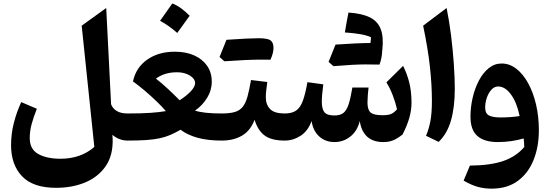

<svg xmlns="http://www.w3.org/2000/svg" viewBox="-20 -831 3250 1135"><path d="M607.9 -783.7 636.7 -214.4Q646.5 -189 670.7 -174.6Q694.8 -160.2 733.9 -160.2H734.4V0H733.9Q708.5 0 685.1 -9.3Q661.6 -18.6 644.5 -34.2L646 -7.3Q648.4 87.9 604.5 151.6Q560.5 215.3 483.9 247.3Q407.2 279.3 311 279.3Q175.8 279.3 110.6 211.2Q45.4 143.1 45.4 26.9Q45.4 -40 61.8 -104Q78.1 -168 105.5 -227.5L197.8 -188Q178.2 -139.2 167 -97.4Q155.8 -55.7 155.8 -15.1Q155.8 51.3 206.1 79.3Q256.3 107.4 337.4 107.4Q457.5 107.4 537.6 37.6L462.9 -679.2Z M1013.2 -525.4Q1079.1 -525.4 1128.2 -503.4Q1177.2 -481.4 1204.6 -441.7Q1231.9 -401.9 1231.9 -348.1Q1231.9 -297.4 1204.1 -252.2Q1176.3 -207 1132.8 -177.2Q1183.1 -160.2 1290 -160.2H1290.5V0H1290Q1208.5 0 1148.7 -16.4Q1088.9 -32.7 1047.4 -64Q1015.6 -45.9 986.8 -33.4Q958 -21 924.3 -13.7Q890.6 -6.3 845.2 -3.2Q799.8 0 734.4 0Q729 0 721.9 -7.8Q714.8 -15.6 714.8 -36.6V-123.5Q714.8 -144.5 720.7 -152.3Q726.6 -160.2 734.4 -160.2Q817.9 -160.2 871.8 -164.1Q925.8 -168 960.4 -174.3Q939 -199.7 905.5 -231.9Q872.1 -264.2 835 -295.7Q797.9 -327.1 766.1 -349.6Q783.2 -431.2 849.9 -478.3Q916.5 -525.4 1013.2 -525.4ZM1026.9 -403.8Q952.1 -403.8 901.9 -366.2Q934.6 -340.8 971.2 -306.9Q1007.8 -272.9 1042 -238.3Q1083 -264.6 1108.2 -291.7Q1133.3 -318.8 1133.3 -339.8Q1133.3 -365.7 1101.8 -384.8Q1070.3 -403.8 1026.9 -403.8ZM998.5 -810.5Q1025.9 -800.3 1051.5 -781.2Q1077.1 -762.2 1101.1 -737.8Q1064.5 -686.5 1027.8 -636.2Q1005.4 -656.2 980.2 -674.3Q955.1 -692.4 926.3 -708Q944.8 -734.4 962.9 -759.8Q981 -785.2 998.5 -810.5Z M1524.4 -478.5Q1443.4 -478.5 1306.6 -468.8L1277.8 -494.1Q1298.3 -545.9 1318.8 -595.7Q1452.6 -605 1507.8 -605Q1563 -605 1579.8 -592Q1596.7 -579.1 1596.7 -547.6Q1596.7 -516.1 1578.6 -478ZM1290.5 0Q1280.8 0 1275.9 -7.8Q1271 -15.6 1271 -36.6V-123.5Q1271 -144.5 1275.9 -152.3Q1280.8 -160.2 1290.5 -160.2Q1338.4 -160.2 1367.9 -168.9Q1397.5 -177.7 1414.8 -199.5Q1432.1 -221.2 1442.9 -259.8Q1453.6 -298.3 1463.9 -357.9L1560.1 -346.2Q1556.6 -320.8 1554 -297.9Q1551.3 -274.9 1551.3 -256.3Q1551.3 -212.4 1576.7 -186.3Q1602.1 -160.2 1662.6 -160.2H1663.1V0H1662.6Q1586.4 0 1545.7 -29.1Q1504.9 -58.1 1484.9 -123Q1460.4 -58.1 1410.4 -29.1Q1360.4 0 1290.5 0Z M2245.6 8.8Q2185.1 8.8 2150.1 -23.4Q2115.2 -55.7 2106.9 -115.7Q2091.8 -55.7 2050.5 -23.4Q2009.3 8.8 1957.5 8.8Q1904.3 8.8 1867.7 -23.7Q1831.1 -56.2 1821.8 -115.7Q1800.8 -56.6 1756.8 -28.3Q1712.9 0 1663.1 0Q1653.3 0 1648.4 -7.8Q1643.6 -15.6 1643.6 -36.6V-123.5Q1643.6 -144.5 1648.4 -152.3Q1653.3 -160.2 1663.1 -160.2Q1706.1 -160.2 1731 -177.7Q1755.9 -195.3 1770.5 -235.8Q1785.2 -276.4 1797.4 -345.2L1891.1 -332.5Q1887.2 -304.2 1884.8 -276.1Q1882.3 -248 1882.3 -231Q1882.3 -186.5 1897.9 -167.5Q1913.6 -148.4 1957.5 -148.4Q1990.2 -148.4 2009.3 -162.8Q2028.3 -177.2 2040.3 -212.9Q2052.2 -248.5 2063 -313.5H2158.7Q2156.2 -296.4 2154.3 -269.5Q2152.3 -242.7 2152.3 -225.1Q2152.3 -182.1 2170.7 -166Q2189 -149.9 2240.7 -149.9Q2274.9 -149.9 2292 -157.2Q2309.1 -164.6 2327.1 -185.1Q2317.4 -227.1 2301.5 -268.3Q2285.6 -309.6 2264.2 -344.2L2362.8 -441.4Q2383.8 -401.4 2398.2 -347.7Q2412.6 -293.9 2412.6 -221.2Q2412.6 -180.7 2399.9 -135.3Q2387.2 -89.8 2359.9 -36.1Q2332 -13.7 2306.2 -2.4Q2280.3 8.8 2245.6 8.8ZM2223.1 -449.2Q2207.5 -450.2 2139.9 -450.2Q2072.3 -450.2 1951.2 -439.9Q1948.2 -442.9 1922.4 -465.3Q1939.5 -509.3 1963.4 -567.4Q2097.2 -576.7 2169.9 -576.7Q2172.4 -592.8 2172.9 -610.8Q2130.4 -631.8 2018.6 -639.2Q2031.7 -716.8 2040 -756.8Q2118.7 -751.5 2165.5 -728.8Q2212.4 -706.1 2230.5 -659.4Q2248.5 -612.8 2240.2 -535.6H2239.7Q2237.8 -484.4 2223.1 -449.2Z M2620.1 -783.7Q2635.7 -707 2646.5 -620.8Q2657.2 -534.7 2662.8 -452.6Q2668.5 -370.6 2668.5 -306.2Q2668.5 -198.2 2646.2 -119.9Q2624 -41.5 2573.2 7.8L2498.5 -28.3Q2516.1 -70.3 2524.7 -117.4Q2533.2 -164.6 2533.2 -235.4Q2533.2 -327.6 2521.7 -433.8Q2510.3 -540 2481.4 -679.2Z M2885.7 284.2Q2844.2 284.2 2806.4 274.2Q2768.6 264.2 2720.7 236.8L2757.8 147.9Q2878.9 147 2955.3 120.6Q3031.7 94.2 3079.1 38.1Q3078.6 13.2 3075.7 -12.7Q3043 -2.9 3004.2 2.9Q2965.3 8.8 2922.4 8.8Q2842.8 8.8 2802 -27.1Q2761.2 -63 2761.2 -140.6Q2761.2 -197.8 2774.2 -253.7Q2787.1 -309.6 2811.3 -355.2Q2835.4 -400.9 2869.4 -428.2Q2903.3 -455.6 2945.3 -455.6Q2992.2 -455.6 3032.2 -424.6Q3072.3 -393.6 3102.3 -338.9Q3132.3 -284.2 3148.9 -212.9Q3165.5 -141.6 3165.5 -61Q3165.5 36.6 3134 115Q3102.5 193.4 3040.5 238.8Q2978.5 284.2 2885.7 284.2ZM3051.8 -145Q3035.2 -225.1 3000.7 -272.5Q2966.3 -319.8 2924.3 -319.8Q2902.8 -319.8 2885.5 -301.3Q2868.2 -282.7 2858.2 -254.2Q2848.1 -225.6 2848.1 -195.3Q2848.1 -160.2 2870.8 -148.4Q2893.6 -136.7 2939.5 -136.7Q2966.3 -136.7 2996.1 -138.7Q3025.9 -140.6 3051.8 -145Z"/></svg>

Font: Pinar-FD Bold
Style: Regular
Weight: 700
Designer: Amin Abedi
Version: Version 3.000